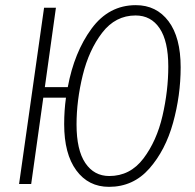

<svg xmlns="http://www.w3.org/2000/svg" viewBox="-20 -714 758 745"><path d="M681 -453Q681 -344 651.5 -237.5Q622 -131 559.5 -60Q497 11 403 11Q323 11 276 -53Q229 -117 229 -232Q229 -286 236 -335H148L101 0H54L151 -684H197L154 -376H243Q268 -511 335 -602.5Q402 -694 507 -694Q587 -694 634 -631.5Q681 -569 681 -453ZM633 -456Q633 -554 599.5 -604Q566 -654 506 -654Q428 -654 376.5 -587Q325 -520 301 -422Q277 -324 277 -231Q277 -132 311 -81.5Q345 -31 404 -31Q485 -31 536.5 -99Q588 -167 610.5 -264.5Q633 -362 633 -456Z"/></svg>

Font: Fira Sans Extra Condensed ExtraLight
Style: Italic
Weight: 275
Width: 3
Italic angle: -8°
Designer: Carrois Corporate & Edenspiekermann AG
Foundry: Carrois Corporate GbR & Edenspiekermann AG
Version: Version 4.203